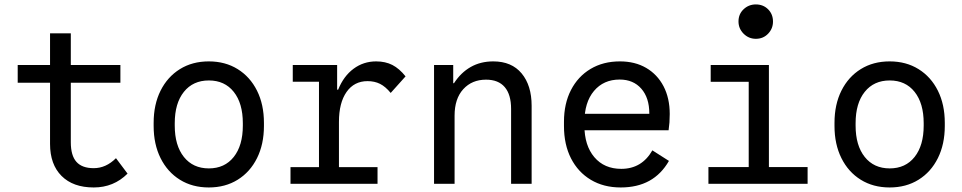

<svg xmlns="http://www.w3.org/2000/svg" viewBox="-20 -810 4240 846"><path d="M393 16Q302 16 251.2 -34.8Q200.5 -85.5 200.5 -176V-663H292V-183Q292 -124.5 316.8 -96.8Q341.5 -69 393 -69Q447 -69 491 -113L542 -45Q481 16 393 16ZM58 -445.5V-523.5H510.5V-445.5Z M657 -255V-268.5Q657 -349.5 687.5 -410.5Q718 -471.5 772.8 -505.5Q827.5 -539.5 900 -539.5Q972.5 -539.5 1027.2 -505.5Q1082 -471.5 1112.5 -410.5Q1143 -349.5 1143 -268.5V-255Q1143 -174.5 1112.5 -113.2Q1082 -52 1027.2 -18Q972.5 16 900 16Q827.5 16 772.8 -18Q718 -52 687.5 -113.2Q657 -174.5 657 -255ZM1050 -256.5V-267Q1050 -355 1010 -405.2Q970 -455.5 900.2 -455.5Q830.5 -455.5 790.2 -405.2Q750 -355 750 -267V-256.5Q750 -169 790.2 -118.5Q830.5 -68 900.2 -68Q970 -68 1010 -118.5Q1050 -169 1050 -256.5Z M1385.5 -30V-523.5H1465.5V-415H1470Q1494 -474.5 1537.8 -507Q1581.5 -539.5 1637.5 -539.5Q1678 -539.5 1708.8 -523.8Q1739.5 -508 1767 -473.5L1701.5 -400.5Q1678.5 -428.5 1654.5 -440.5Q1630.5 -452.5 1599.5 -452.5Q1540.5 -452.5 1507 -404.8Q1473.5 -357 1473.5 -273V-30ZM1260 0V-73.5H1643.5V0ZM1270 -450V-523.5H1428V-450Z M1892.5 0V-523.5H1977V-443.5H1980.5Q2010.5 -490 2054 -514.8Q2097.5 -539.5 2153.5 -539.5Q2234.5 -539.5 2278.5 -486.5Q2322.5 -433.5 2322.5 -344V0H2232V-330Q2232 -393.5 2204 -426.2Q2176 -459 2121.5 -459Q2059.5 -459 2021.2 -417Q1983 -375 1983 -300.5V0Z M2715 16Q2639.5 16 2583.2 -17.8Q2527 -51.5 2496 -112.2Q2465 -173 2465 -254.5V-273.5Q2465 -353.5 2495.8 -413.2Q2526.5 -473 2582 -506.2Q2637.5 -539.5 2711.5 -539.5Q2778 -539.5 2827.2 -510.8Q2876.5 -482 2903.8 -429.8Q2931 -377.5 2931 -307.5Q2931 -288.5 2929.8 -270.8Q2928.5 -253 2926 -236H2521.5V-308.5H2841V-310.5Q2841 -379 2805.8 -419.2Q2770.5 -459.5 2710.5 -459.5Q2639.5 -459.5 2597.2 -409.2Q2555 -359 2555 -271V-257Q2555 -169 2598.8 -117.5Q2642.5 -66 2717.5 -66Q2808 -66 2854.5 -147.5L2927.5 -101Q2894 -42.5 2841 -13.2Q2788 16 2715 16Z M3279 -30V-523.5H3368V-30ZM3101.5 0V-74H3538.5V0ZM3111.5 -449.5V-523.5H3341V-449.5ZM3310.5 -639Q3279 -639 3256.5 -661.5Q3234 -684 3234 -715.5Q3234 -748 3256.5 -769.2Q3279 -790.5 3310.5 -790.5Q3343 -790.5 3364.5 -769Q3386 -747.5 3386 -715Q3386 -684 3364.5 -661.5Q3343 -639 3310.5 -639Z M3657 -255V-268.5Q3657 -349.5 3687.5 -410.5Q3718 -471.5 3772.8 -505.5Q3827.5 -539.5 3900 -539.5Q3972.5 -539.5 4027.2 -505.5Q4082 -471.5 4112.5 -410.5Q4143 -349.5 4143 -268.5V-255Q4143 -174.5 4112.5 -113.2Q4082 -52 4027.2 -18Q3972.5 16 3900 16Q3827.5 16 3772.8 -18Q3718 -52 3687.5 -113.2Q3657 -174.5 3657 -255ZM4050 -256.5V-267Q4050 -355 4010 -405.2Q3970 -455.5 3900.2 -455.5Q3830.5 -455.5 3790.2 -405.2Q3750 -355 3750 -267V-256.5Q3750 -169 3790.2 -118.5Q3830.5 -68 3900.2 -68Q3970 -68 4010 -118.5Q4050 -169 4050 -256.5Z"/></svg>

Font: Google Sans Code
Style: Regular
Weight: 400
Monospace: yes
Designer: Google Sans Code Authors
Foundry: Google LLC
Version: Version 6.000